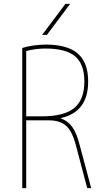

<svg xmlns="http://www.w3.org/2000/svg" viewBox="-20 -970 540 990"><path d="M293.9 -359.4Q330.1 -346.7 352.5 -315.4Q375 -284.2 389.6 -226.6L450.2 0H429.7L371.1 -221.7Q352.5 -293 320.8 -321.3Q289.1 -349.6 230.5 -349.6H115.2V0H94.7V-722.7Q150.4 -739.3 214.8 -740.2Q328.1 -740.2 381.3 -693.8Q434.6 -647.5 434.6 -549.8Q434.6 -392.6 293.9 -361.3ZM197.3 -790 317.4 -950.2H341.8L221.7 -790ZM115.2 -370.1H195.3Q310.5 -370.1 362.8 -413.1Q415 -456.1 415 -549.8Q415 -638.7 367.7 -679.2Q320.3 -719.7 214.8 -719.7Q164.1 -719.7 115.2 -707Z"/></svg>

Font: Mgen+ 1mn thin
Style: Regular
Weight: 100
Designer: [Source Han Sans]
Ryoko NISHIZUKA  (kana & ideographs); Paul D. Hunt (Latin, Greek & Cyrillic); Wenlong ZHANG  (bopomofo
Version: Version 1.059.20150602